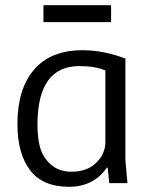

<svg xmlns="http://www.w3.org/2000/svg" viewBox="-20 -704 575 738"><path d="M462 -479V-87L470 0H400L394 -59L391 -60Q340 14 245 14Q144 14 95.5 -50Q47 -114 47 -227Q47 -362 111 -436.5Q175 -511 298 -511Q377 -511 462 -479ZM385 -158V-433Q347 -450 285 -450Q124 -450 124 -224Q124 -175 134 -137.5Q144 -100 175 -72Q206 -44 255 -44Q315 -44 350 -78.5Q385 -113 385 -158ZM147 -619V-684H407V-619Z"/></svg>

Font: BreeCF
Style: Light
Weight: 300
Designer: Veronika Burian, Jos Scaglione
Foundry: TypeTogether
Version: Version 0.0.2